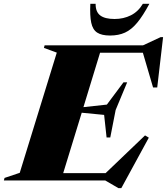

<svg xmlns="http://www.w3.org/2000/svg" viewBox="-76 -955 882 1016"><path d="M550.5 40.5 481 0H-55.5L-52 -13.5L28.5 -40.5L224.5 -676.5L156.5 -701.5L160 -715H680.5L774 -758.5H787L756 -492H734L680 -676H453.5L365.5 -388L489.5 -401.5L577.5 -519.5H597L536 -373L507.5 -227.5H488L475 -347L356.5 -358.5L258.5 -39H483L691.5 -238.5L711.5 -226.5L566 40.5ZM530.5 -854.5Q577.5 -854.5 616.5 -874Q655.5 -893.5 680 -935H714.5Q680.5 -871.5 650 -834.8Q619.5 -798 585.5 -782.5Q551.5 -767 506.5 -767Q462 -767 438.2 -782.5Q414.5 -798 406.8 -834.8Q399 -871.5 402 -935H430Q429.5 -892.5 454.2 -873.5Q479 -854.5 530.5 -854.5Z"/></svg>

Font: Newsreader Display ExtraBold
Style: Italic
Weight: 800
Italic angle: -17°
Designer: Hugues Gentile
Foundry: Production Type
Version: Version 1.001